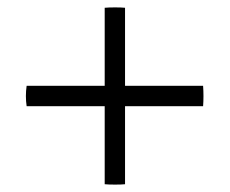

<svg xmlns="http://www.w3.org/2000/svg" viewBox="-20 -498 621 519"><path d="M529 -211H318V0Q308 1 291 1Q274 1 263 0V-211H52Q48 -238 52 -266H263V-477Q274 -478 291 -478Q308 -478 318 -477V-266H529Q531 -238 529 -211Z"/></svg>

Font: Tiro Tamil
Style: Regular
Weight: 400
Designer: Tamil: Fernando Mello & Fiona Ross. Latin: John Hudson.
Foundry: Tiro Typeworks Ltd.
Version: Version 1.52